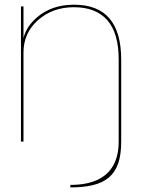

<svg xmlns="http://www.w3.org/2000/svg" viewBox="-20 -618 624 838"><path d="M287 200Q343.5 200 385.5 190Q427.5 180 455 156.8Q482.5 133.5 495.8 95.2Q509 57 509 0H498Q498 61.5 474.5 103.8Q451 146 404 167.5Q357 189 287 189ZM71.5 0H82.5V-435.5V-590H71.5ZM498 0H509V-357.5Q509 -477.5 457.8 -537.5Q406.5 -597.5 303 -597.5Q206.5 -597.5 142.2 -543Q78 -488.5 78 -413.5L82.5 -389Q82.5 -474 146 -530.2Q209.5 -586.5 302.5 -586.5Q398.5 -586.5 448.2 -530Q498 -473.5 498 -358.5Z"/></svg>

Font: Anybody SemiExpanded Thin
Style: Regular
Weight: 250
Width: 6
Version: Version 1.113;gftools[0.9.25]